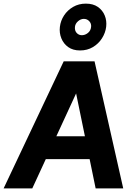

<svg xmlns="http://www.w3.org/2000/svg" viewBox="-46 -1038 735 1058"><path d="M-26 0 305 -700H455L132 0ZM168 -161 183 -287H505L490 -161ZM481 0 337 -700H475L633 0ZM395 -760Q356 -760 330 -778.5Q304 -797 292 -827Q280 -857 284 -890Q288 -924 307 -953Q326 -982 357 -1000Q388 -1018 427 -1018Q467 -1018 493 -1000Q519 -982 531 -953Q543 -924 539 -890Q535 -857 516 -827Q497 -797 466 -778.5Q435 -760 395 -760ZM405 -844Q423 -844 438.5 -856.5Q454 -869 456 -890Q458 -908 446 -921Q434 -934 416 -934Q399 -934 384 -921Q369 -908 367 -890Q365 -869 376.5 -856.5Q388 -844 405 -844Z"/></svg>

Font: Inclusive Sans
Style: Bold Italic
Weight: 700
Italic angle: -7°
Designer: Olivia King
Foundry: Olivia King
Version: Version 2.004